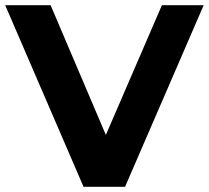

<svg xmlns="http://www.w3.org/2000/svg" viewBox="-29 -720 805 740"><path d="M595 -700 379 -200 166 -700H-9L293 0H453L756 -700Z"/></svg>

Font: Talent SemiBold
Style: Bold
Weight: 700
Designer: Mike Powis
Version: Version 1.001;hotconv 1.0.109;makeotfexe 2.5.65596